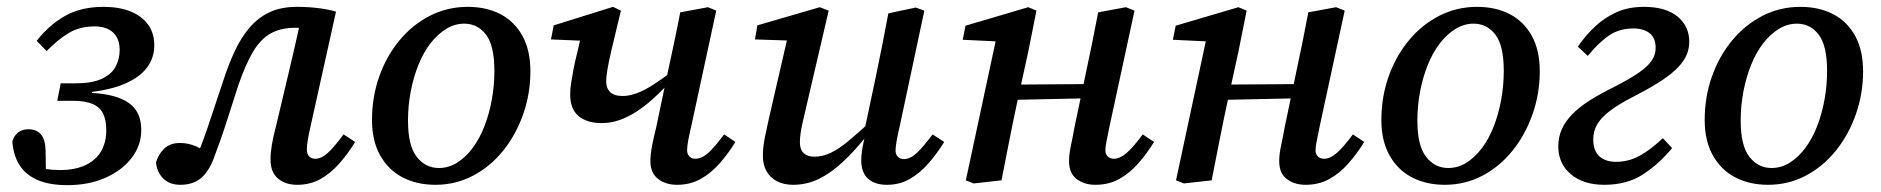

<svg xmlns="http://www.w3.org/2000/svg" viewBox="-20 -526 5487 560"><path d="M177 14Q123 14 88.5 -1.5Q54 -17 36.5 -45Q19 -73 16 -113Q20 -129 32 -139Q44 -149 63 -149Q86 -149 99 -134.5Q112 -120 113 -87L114 -14L68 -44Q86 -37 109.5 -33.5Q133 -30 155 -30Q199 -30 229.5 -44.5Q260 -59 275 -85Q290 -111 290 -146Q290 -176 280.5 -195Q271 -214 249.5 -223Q228 -232 193 -232H147L157 -283H202Q247 -283 275.5 -295.5Q304 -308 316.5 -330.5Q329 -353 329 -380Q329 -413 310 -431Q291 -449 256 -449Q213 -449 181 -430Q149 -411 116 -377L87 -407Q123 -453 169.5 -479.5Q216 -506 282 -506Q328 -506 361 -492.5Q394 -479 412 -454Q430 -429 430 -394Q430 -358 409.5 -330Q389 -302 348 -283.5Q307 -265 248 -258V-255Q320 -251 356 -225.5Q392 -200 392 -147Q392 -102 364 -65.5Q336 -29 287.5 -7.5Q239 14 177 14Z M506 13Q475 13 456.5 -5Q438 -23 435 -52Q441 -75 458.5 -92Q476 -109 505 -109Q518 -109 529 -106.5Q540 -104 551 -99.5Q562 -95 574 -86L590 -77L566 -42L548 -57Q561 -85 574 -121Q587 -157 601 -200Q615 -243 632 -293Q647 -339 665 -377.5Q683 -416 707.5 -445Q732 -474 765.5 -490Q799 -506 846 -506Q881 -506 911 -502Q941 -498 960 -492L885 -154Q880 -132 877.5 -116.5Q875 -101 875 -90Q875 -77 881.5 -70Q888 -63 900 -63Q917 -63 936 -80Q955 -97 982 -134L1016 -112Q995 -78 970 -49.5Q945 -21 915 -4Q885 13 847 13Q812 13 790.5 -5.5Q769 -24 769 -61Q769 -80 773 -104Q777 -128 785 -158L818 -297Q829 -342 839 -386.5Q849 -431 859 -476L903 -437Q889 -441 875 -443Q861 -445 841 -445Q799 -445 769.5 -428.5Q740 -412 718 -375Q696 -338 675 -277Q658 -224 646 -186.5Q634 -149 624 -120.5Q614 -92 603 -63Q588 -24 565 -5.5Q542 13 506 13Z M1250 13Q1196 13 1154.5 -8.5Q1113 -30 1089 -72.5Q1065 -115 1065 -176Q1065 -243 1086 -302.5Q1107 -362 1145 -408Q1183 -454 1234 -480Q1285 -506 1344 -506Q1399 -506 1440 -484.5Q1481 -463 1504 -421Q1527 -379 1527 -318Q1527 -253 1506 -193Q1485 -133 1447.5 -86.5Q1410 -40 1359.5 -13.5Q1309 13 1250 13ZM1260 -36Q1289 -36 1314 -52Q1339 -68 1359 -95Q1379 -122 1393 -158Q1407 -194 1414.5 -235.5Q1422 -277 1422 -319Q1422 -393 1397.5 -425Q1373 -457 1334 -457Q1306 -457 1281 -441.5Q1256 -426 1235.5 -399.5Q1215 -373 1200.5 -337Q1186 -301 1178 -259.5Q1170 -218 1170 -174Q1170 -101 1195.5 -68.5Q1221 -36 1260 -36Z M1735 -167Q1692 -167 1667.5 -187.5Q1643 -208 1643 -251Q1643 -265 1645.5 -282Q1648 -299 1652 -320.5Q1656 -342 1663 -370Q1670 -398 1678 -434L1708 -406L1587 -411L1595 -452L1768 -506L1791 -495Q1774 -425 1764.5 -384.5Q1755 -344 1751.5 -322.5Q1748 -301 1748 -289Q1748 -269 1759.5 -257.5Q1771 -246 1797 -246Q1814 -246 1835.5 -253.5Q1857 -261 1883 -277.5Q1909 -294 1941 -318L1951 -283H1930Q1900 -250 1868 -223.5Q1836 -197 1802.5 -182Q1769 -167 1735 -167ZM1955 13Q1921 13 1899 -4.5Q1877 -22 1877 -56Q1877 -76 1882 -101.5Q1887 -127 1894 -155L1925 -303Q1935 -349 1945 -396Q1955 -443 1964 -490L2045 -505L2069 -495L1996 -157Q1991 -136 1987.5 -117.5Q1984 -99 1984 -88Q1984 -77 1990.5 -70Q1997 -63 2008 -63Q2026 -63 2044.5 -79Q2063 -95 2092 -134L2125 -112Q2104 -78 2079 -49.5Q2054 -21 2023.5 -4Q1993 13 1955 13Z M2293 13Q2266 13 2246 2.5Q2226 -8 2215.5 -27Q2205 -46 2205 -72Q2205 -96 2211 -126Q2217 -156 2223 -182L2282 -438L2304 -407L2182 -411L2189 -452L2371 -505L2397 -495L2328 -199Q2324 -182 2320.5 -166.5Q2317 -151 2315 -137Q2313 -123 2313 -111Q2313 -90 2324 -79.5Q2335 -69 2355 -69Q2379 -69 2402.5 -80Q2426 -91 2455.5 -115.5Q2485 -140 2525 -177L2530 -130H2508Q2472 -85 2437.5 -53Q2403 -21 2368 -4Q2333 13 2293 13ZM2567 13Q2531 13 2511.5 -5Q2492 -23 2492 -59Q2492 -75 2495 -92Q2498 -109 2503 -130H2498L2534 -300Q2544 -347 2553 -393.5Q2562 -440 2571 -487L2651 -504L2676 -495L2604 -157Q2599 -136 2595.5 -117Q2592 -98 2592 -87Q2592 -76 2598.5 -69Q2605 -62 2616 -62Q2634 -62 2652.5 -78.5Q2671 -95 2700 -134L2734 -112Q2713 -78 2688 -49.5Q2663 -21 2633.5 -4Q2604 13 2567 13Z M2820 9 2797 0 2890 -434 2913 -404 2788 -410 2796 -451 2979 -505 3003 -495 2979 -375 2946 -224Q2934 -168 2923 -112Q2912 -56 2901 0ZM2902 -234V-279L3183 -281V-240ZM3175 13Q3142 13 3120 -4Q3098 -21 3098 -56Q3098 -76 3103.5 -101.5Q3109 -127 3114 -155L3145 -303Q3155 -349 3164.5 -396Q3174 -443 3183 -490L3264 -505L3289 -495L3216 -157Q3212 -136 3208 -117.5Q3204 -99 3204 -88Q3204 -77 3210.5 -70Q3217 -63 3229 -63Q3246 -63 3265 -79Q3284 -95 3313 -134L3346 -112Q3325 -78 3300 -49.5Q3275 -21 3244.5 -4Q3214 13 3175 13Z M3433 9 3410 0 3503 -434 3526 -404 3401 -410 3409 -451 3592 -505 3616 -495 3592 -375 3559 -224Q3547 -168 3536 -112Q3525 -56 3514 0ZM3515 -234V-279L3796 -281V-240ZM3788 13Q3755 13 3733 -4Q3711 -21 3711 -56Q3711 -76 3716.5 -101.5Q3722 -127 3727 -155L3758 -303Q3768 -349 3777.5 -396Q3787 -443 3796 -490L3877 -505L3902 -495L3829 -157Q3825 -136 3821 -117.5Q3817 -99 3817 -88Q3817 -77 3823.5 -70Q3830 -63 3842 -63Q3859 -63 3878 -79Q3897 -95 3926 -134L3959 -112Q3938 -78 3913 -49.5Q3888 -21 3857.5 -4Q3827 13 3788 13Z M4194 13Q4140 13 4098.5 -8.5Q4057 -30 4033 -72.5Q4009 -115 4009 -176Q4009 -243 4030 -302.5Q4051 -362 4089 -408Q4127 -454 4178 -480Q4229 -506 4288 -506Q4343 -506 4384 -484.5Q4425 -463 4448 -421Q4471 -379 4471 -318Q4471 -253 4450 -193Q4429 -133 4391.5 -86.5Q4354 -40 4303.5 -13.5Q4253 13 4194 13ZM4204 -36Q4233 -36 4258 -52Q4283 -68 4303 -95Q4323 -122 4337 -158Q4351 -194 4358.5 -235.5Q4366 -277 4366 -319Q4366 -393 4341.5 -425Q4317 -457 4278 -457Q4250 -457 4225 -441.5Q4200 -426 4179.5 -399.5Q4159 -373 4144.5 -337Q4130 -301 4122 -259.5Q4114 -218 4114 -174Q4114 -101 4139.5 -68.5Q4165 -36 4204 -36Z M4659 13Q4598 13 4561.5 -18Q4525 -49 4525 -99Q4525 -126 4535 -148.5Q4545 -171 4564.5 -191.5Q4584 -212 4615 -232Q4646 -252 4689 -273Q4734 -296 4760.5 -314.5Q4787 -333 4798 -350Q4809 -367 4809 -386Q4809 -415 4791.5 -429Q4774 -443 4744 -443Q4703 -443 4673 -422.5Q4643 -402 4611 -363L4582 -390Q4604 -422 4631.5 -448Q4659 -474 4694 -490Q4729 -506 4775 -506Q4838 -506 4872.5 -478Q4907 -450 4907 -404Q4907 -381 4897 -361Q4887 -341 4866.5 -322Q4846 -303 4815.5 -284Q4785 -265 4744 -244Q4699 -221 4673.5 -201Q4648 -181 4637.5 -161.5Q4627 -142 4627 -120Q4627 -86 4645 -70Q4663 -54 4693 -54Q4730 -54 4762 -71.5Q4794 -89 4830 -123L4857 -94Q4818 -47 4771.5 -17Q4725 13 4659 13Z M5137 13Q5083 13 5041.5 -8.5Q5000 -30 4976 -72.5Q4952 -115 4952 -176Q4952 -243 4973 -302.5Q4994 -362 5032 -408Q5070 -454 5121 -480Q5172 -506 5231 -506Q5286 -506 5327 -484.5Q5368 -463 5391 -421Q5414 -379 5414 -318Q5414 -253 5393 -193Q5372 -133 5334.5 -86.5Q5297 -40 5246.5 -13.5Q5196 13 5137 13ZM5147 -36Q5176 -36 5201 -52Q5226 -68 5246 -95Q5266 -122 5280 -158Q5294 -194 5301.5 -235.5Q5309 -277 5309 -319Q5309 -393 5284.5 -425Q5260 -457 5221 -457Q5193 -457 5168 -441.5Q5143 -426 5122.5 -399.5Q5102 -373 5087.5 -337Q5073 -301 5065 -259.5Q5057 -218 5057 -174Q5057 -101 5082.5 -68.5Q5108 -36 5147 -36Z"/></svg>

Font: Source Serif 4 Medium
Style: Italic
Weight: 500
Italic angle: -12°
Designer: Frank Grießhammer
Foundry: Adobe Systems Incorporated
Version: Version 4.004;hotconv 1.0.116;makeotfexe 2.5.65601